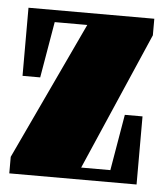

<svg xmlns="http://www.w3.org/2000/svg" viewBox="-43 -538 486 576"><g transform="rotate(5 200.5 -250.0)"><path d="M20 -294.9V-500H398.9V-450.2L219.2 -36.1H307.1L335.9 -205.1H389.2V0H5.9V-49.8L200.2 -463.9H102.1L73.2 -294.9Z"/></g></svg>

Font: Lletraferida
Style: Heavy
Weight: 900
Designer: Josep Patau Bellart
Foundry: Josep Patau Bellart
Version: Version 1.000